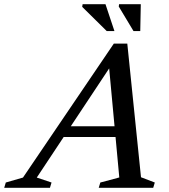

<svg xmlns="http://www.w3.org/2000/svg" viewBox="-87 -891 804 911"><path d="M183 -241 200 -292H521.5L504 -241ZM582 -50 647.5 -25 640 0H381.5L389 -25L479 -49L427.5 -604L456.5 -605L87.5 -48.5L157.5 -25L150 0H-67L-59.5 -25L22 -48.5L453 -684H517ZM456 -743.5H419.5L303 -858.5L305 -871H413.5ZM578.5 -743.5H546.5L476.5 -860L478 -871H581Z"/></svg>

Font: Newsreader 16pt Medium
Style: Italic
Weight: 500
Italic angle: -17°
Designer: Hugues Gentile
Foundry: Production Type
Version: Version 1.003